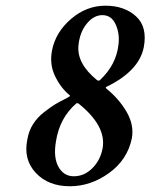

<svg xmlns="http://www.w3.org/2000/svg" viewBox="-20 -647 529 675"><path d="M350.6 -627Q417 -627 458 -589.8Q499 -552.7 485.4 -480.5Q468.8 -397.5 354.5 -341.8Q349.6 -339.8 353.5 -335.9Q398.4 -299.8 425.3 -253.4Q452.1 -207 443.4 -160.2Q427.7 -85 363.3 -38.6Q298.8 7.8 225.6 7.8Q149.4 7.8 105.5 -39.6Q61.5 -86.9 76.2 -157.2Q81.1 -186.5 96.2 -210.4Q111.3 -234.4 135.3 -252.9Q159.2 -271.5 174.8 -280.8Q190.4 -290 215.8 -302.7Q219.7 -305.7 222.7 -306.6Q228.5 -310.5 224.6 -312.5Q193.4 -337.9 173.3 -379.9Q153.3 -421.9 163.1 -470.7Q175.8 -534.2 230 -580.6Q284.2 -627 350.6 -627ZM339.8 -593.8Q309.6 -593.8 285.2 -564Q260.7 -534.2 255.9 -488.3Q249 -423.8 321.3 -365.2Q325.2 -363.3 326.2 -363.3Q329.1 -363.3 331.1 -365.2Q388.7 -418.9 396.5 -490.2Q401.4 -528.3 386.7 -561Q372.1 -593.8 339.8 -593.8ZM239.3 -27.3Q276.4 -27.3 304.7 -55.7Q333 -84 340.8 -126Q354.5 -204.1 255.9 -283.2Q253.9 -284.2 251 -284.2Q249 -284.2 248 -283.2Q189.5 -232.4 176.8 -150.4Q167 -93.8 185.5 -60.5Q204.1 -27.3 239.3 -27.3Z"/></svg>

Font: Crimson
Style: SemiboldItalic
Weight: 600
Italic angle: -11°
Version: Version 0.8 ; ttfautohint (v1.00) -l 8 -r 50 -G 200 -x 14 -D